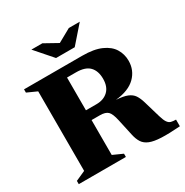

<svg xmlns="http://www.w3.org/2000/svg" viewBox="-194 -1013 1131 1175"><g transform="rotate(-30 371.5 -425.5)"><path d="M29.5 -647V-670H440Q523 -670 574 -647.2Q625 -624.5 648.2 -586.5Q671.5 -548.5 671.5 -502Q671.5 -435 624.8 -388.8Q578 -342.5 484.5 -333Q535.5 -330 563.5 -318.5Q591.5 -307 605.5 -286Q619.5 -265 629 -233L664 -114Q673.5 -81.5 683.8 -66.8Q694 -52 708 -48.2Q722 -44.5 742.5 -44.5V2.5Q661.5 8.5 610 6.2Q558.5 4 528.8 -8Q499 -20 484.2 -42.8Q469.5 -65.5 462 -100L436.5 -216.5Q425.5 -267.5 408.2 -284Q391 -300.5 352 -300.5H293.5V-54L362.5 -23V0H29.5V-23L98.5 -54V-616ZM368 -369.5Q419 -369.5 450 -399Q481 -428.5 481 -484.5Q481 -539.5 451.8 -570.2Q422.5 -601 357 -601H293.5V-369.5ZM532 -858 427 -738H295L190 -858H267.5L361 -806L454.5 -858Z"/></g></svg>

Font: Newsreader 16pt ExtraBold
Style: Regular
Weight: 800
Designer: Hugues Gentile
Foundry: Production Type
Version: Version 1.003; ttfautohint (v1.8.3)